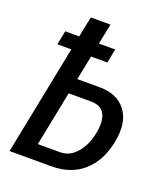

<svg xmlns="http://www.w3.org/2000/svg" viewBox="-132 -800 762 890"><g transform="rotate(20 249.0 -355.5)"><path d="M242.7 -75.2Q289.1 -75.2 323.2 -114.7Q357.4 -154.3 369.1 -214.8Q381.8 -275.4 364.3 -310.1Q346.7 -345.2 296.4 -345.2H186L132.3 -75.2ZM311.5 -420.9Q398.4 -420.9 441.4 -364.3Q484.4 -307.6 464.8 -208Q445.3 -108.4 383.8 -54.2Q322.3 0 227.5 0H20L127.9 -541H59.1L72.8 -609.9H141.6L162.1 -710.9H259.3L238.8 -609.9H319.3L305.7 -541H225.1L201.2 -420.9Z"/></g></svg>

Font: RobotoCondensed-Italic
Style: Italic
Weight: 400
Designer: Google
Version: Version 1.200311; 2013